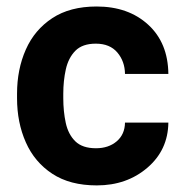

<svg xmlns="http://www.w3.org/2000/svg" viewBox="-20 -558 562 588"><path d="M273.9 -104Q312.5 -104 337.4 -125.2Q362.3 -146.5 362.8 -182.6H495.6Q494.6 -98.6 431.4 -44.4Q368.2 9.8 276.4 9.8Q194.3 9.8 140.1 -25.9Q85.9 -61.5 59.1 -122.1Q32.2 -182.6 32.2 -257.3V-271Q32.2 -345.7 59.1 -406.3Q85.9 -466.8 140.1 -502.4Q194.3 -538.1 275.9 -538.1Q373 -538.1 433.8 -482.4Q494.6 -426.8 495.6 -331.5H362.8Q362.3 -370.1 339.4 -397.2Q316.4 -424.3 273.4 -424.3Q232.4 -424.3 210.9 -402.6Q189.5 -380.9 181.6 -345.7Q173.8 -310.5 173.8 -271V-257.3Q173.8 -216.8 181.4 -181.6Q189 -146.5 210.7 -125.2Q232.4 -104 273.9 -104Z"/></svg>

Font: RobotoDEMO
Style: Regular
Weight: 400
Designer: Christian Robertson
Foundry: Google
Version: Version 2.136